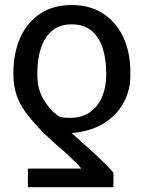

<svg xmlns="http://www.w3.org/2000/svg" viewBox="-20 -573 580 776"><path d="M438.5 183.6H92.8V108.4H308.6Q302.7 100.1 285.9 83.3Q269 66.4 248.8 47.9Q228.5 29.3 212.9 16.6Q134.3 -51.3 84.2 -118.4Q34.2 -185.5 34.2 -268.6V-278.3Q34.2 -359.4 62 -421.1Q89.8 -482.9 142.6 -517.8Q195.3 -552.7 269.5 -552.7Q344.2 -552.7 397.5 -517.8Q450.7 -482.9 479 -421.1Q507.3 -359.4 506.8 -278.3V-268.6Q507.3 -210.4 481.2 -160.9Q455.1 -111.3 406 -78.6Q356.9 -45.9 287.1 -37.1Q279.3 -36.1 277.1 -35.9Q274.9 -35.6 269.5 -35.2Q291 -15.6 313.5 4.2Q335.9 23.9 358.2 44.2Q380.4 64.5 400.6 84.5Q420.9 104.5 438.5 125ZM409.2 -268.6V-278.3Q409.2 -334.5 394.8 -378.9Q380.4 -423.3 349.6 -449Q318.8 -474.6 269.5 -474.6Q221.7 -474.6 190.9 -449Q160.2 -423.3 145.5 -378.9Q130.9 -334.5 130.9 -278.3V-268.6Q130.9 -210.9 157.7 -168Q184.6 -125 218.8 -102.5Q228.5 -99.1 238.5 -97.9Q248.5 -96.7 261.7 -96.7Q313 -96.7 345.5 -120.8Q377.9 -145 393.6 -184.1Q409.2 -223.1 409.2 -268.6Z"/></svg>

Font: GitLab Sans
Style: Regular
Weight: 400
Designer: Rasmus Andersson
Foundry: Modifications by GitLab B.V., manufactured by rsms
Version: Version 4.000;git-c8fb6b7